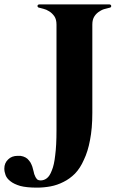

<svg xmlns="http://www.w3.org/2000/svg" viewBox="-139 -695 548 884"><path d="M286.1 -174.8Q286.1 -103.5 275.4 -49.8Q265.6 2.9 247.1 41Q230.5 79.1 206.1 104.5Q181.6 128.9 153.3 142.6Q125 157.2 93.8 163.1Q62.5 168.9 31.2 168.9Q-16.6 168.9 -45.9 161.1Q-75.2 152.3 -90.8 139.6Q-107.4 127 -113.3 111.3Q-119.1 95.7 -119.1 81.1Q-119.1 55.7 -101.6 39.1Q-85 22.5 -57.6 22.5Q-50.8 22.5 -44.9 22.5Q-39.1 23.4 -32.2 25.4Q-20.5 29.3 -12.7 36.1Q-4.9 43.9 1 52.7Q5.9 61.5 9.8 72.3Q12.7 82 15.6 93.8Q16.6 99.6 18.6 106.4Q21.5 114.3 24.4 120.1Q28.3 127 33.2 131.8Q39.1 135.7 47.9 135.7Q63.5 135.7 76.2 126Q89.8 116.2 99.6 89.8Q110.4 64.5 115.2 19.5Q121.1 -25.4 121.1 -93.8Q121.1 -255.9 121.1 -582Q121.1 -605.5 111.3 -620.1Q100.6 -634.8 87.9 -642.6Q74.2 -651.4 61.5 -654.3Q48.8 -658.2 43 -659.2Q38.1 -659.2 36.1 -662.1Q33.2 -665 33.2 -668Q34.2 -670.9 36.1 -672.9Q39.1 -674.8 43.9 -674.8Q150.4 -674.8 363.3 -674.8Q368.2 -674.8 370.1 -672.9Q373 -670.9 373 -668Q373 -667 373 -666Q373 -664.1 371.1 -662.1Q369.1 -659.2 364.3 -659.2Q358.4 -658.2 345.7 -654.3Q332 -651.4 319.3 -642.6Q305.7 -634.8 295.9 -620.1Q286.1 -605.5 286.1 -582Q286.1 -446.3 286.1 -174.8Q286.1 -174.8 286.1 -174.8Z"/></svg>

Font: Mermaid
Style: Bold
Weight: 400
Designer: Scott Simpson
Version: Version 1.001